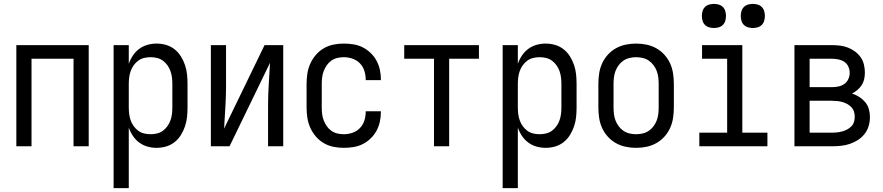

<svg xmlns="http://www.w3.org/2000/svg" viewBox="-20 -752 4540 987"><path d="M64 0V-520H436V0H358V-450H142V0Z M564 215V-520H642V-424Q650 -447 663.5 -467Q677 -487 696 -501Q715 -515 738 -521.5Q761 -528 785 -528Q810 -528 834 -521Q858 -514 877.5 -498.5Q897 -483 910 -462Q923 -441 931 -417.5Q939 -394 941.5 -369.5Q944 -345 944 -320V-200Q944 -175 941.5 -150.5Q939 -126 931 -102.5Q923 -79 910 -58Q897 -37 877.5 -21.5Q858 -6 834 1Q810 8 785 8Q761 8 738 1.5Q715 -5 696 -19Q677 -33 663.5 -53Q650 -73 642 -96V215ZM754 -62Q771 -62 787.5 -66Q804 -70 817.5 -80Q831 -90 841 -104Q851 -118 856.5 -134Q862 -150 864 -166.5Q866 -183 866 -200V-320Q866 -337 864 -353.5Q862 -370 856.5 -386Q851 -402 841 -416Q831 -430 817.5 -440Q804 -450 787.5 -454Q771 -458 754 -458Q737 -458 720.5 -454Q704 -450 690.5 -440Q677 -430 667 -416Q657 -402 651.5 -386Q646 -370 644 -353.5Q642 -337 642 -320V-200Q642 -183 644 -166.5Q646 -150 651.5 -134Q657 -118 667 -104Q677 -90 690.5 -80Q704 -70 720.5 -66Q737 -62 754 -62Z M1064 0V-520H1142V-312Q1142 -257 1138.5 -202Q1135 -147 1132 -91L1340 -520H1436V0H1358V-208Q1358 -263 1361.5 -318Q1365 -373 1368 -429L1160 0Z M1747 8Q1720 8 1693.5 2.5Q1667 -3 1644 -16.5Q1621 -30 1603.5 -50.5Q1586 -71 1575 -95.5Q1564 -120 1560 -146.5Q1556 -173 1556 -200V-320Q1556 -347 1560 -373.5Q1564 -400 1575 -424.5Q1586 -449 1603.5 -469.5Q1621 -490 1644 -503.5Q1667 -517 1693.5 -522.5Q1720 -528 1747 -528Q1772 -528 1797 -524Q1822 -520 1844 -509Q1866 -498 1884.5 -480.5Q1903 -463 1915 -441Q1927 -419 1932.5 -394.5Q1938 -370 1938 -345V-340H1860V-343Q1860 -366 1853 -388Q1846 -410 1830 -426.5Q1814 -443 1792 -450.5Q1770 -458 1747 -458Q1730 -458 1713.5 -454Q1697 -450 1683 -440Q1669 -430 1659.5 -416Q1650 -402 1644 -386.5Q1638 -371 1636 -354Q1634 -337 1634 -320V-200Q1634 -183 1636 -166Q1638 -149 1644 -133.5Q1650 -118 1659.5 -104Q1669 -90 1683 -80Q1697 -70 1713.5 -66Q1730 -62 1747 -62Q1770 -62 1792 -69.5Q1814 -77 1830 -93.5Q1846 -110 1853 -132Q1860 -154 1860 -177V-180H1938V-175Q1938 -150 1932.5 -125.5Q1927 -101 1915 -79Q1903 -57 1884.5 -39.5Q1866 -22 1844 -11Q1822 0 1797 4Q1772 8 1747 8Z M2211 0V-450H2058V-520H2442V-450H2289V0Z M2564 215V-520H2642V-424Q2650 -447 2663.5 -467Q2677 -487 2696 -501Q2715 -515 2738 -521.5Q2761 -528 2785 -528Q2810 -528 2834 -521Q2858 -514 2877.5 -498.5Q2897 -483 2910 -462Q2923 -441 2931 -417.5Q2939 -394 2941.5 -369.5Q2944 -345 2944 -320V-200Q2944 -175 2941.5 -150.5Q2939 -126 2931 -102.5Q2923 -79 2910 -58Q2897 -37 2877.5 -21.5Q2858 -6 2834 1Q2810 8 2785 8Q2761 8 2738 1.5Q2715 -5 2696 -19Q2677 -33 2663.5 -53Q2650 -73 2642 -96V215ZM2754 -62Q2771 -62 2787.5 -66Q2804 -70 2817.5 -80Q2831 -90 2841 -104Q2851 -118 2856.5 -134Q2862 -150 2864 -166.5Q2866 -183 2866 -200V-320Q2866 -337 2864 -353.5Q2862 -370 2856.5 -386Q2851 -402 2841 -416Q2831 -430 2817.5 -440Q2804 -450 2787.5 -454Q2771 -458 2754 -458Q2737 -458 2720.5 -454Q2704 -450 2690.5 -440Q2677 -430 2667 -416Q2657 -402 2651.5 -386Q2646 -370 2644 -353.5Q2642 -337 2642 -320V-200Q2642 -183 2644 -166.5Q2646 -150 2651.5 -134Q2657 -118 2667 -104Q2677 -90 2690.5 -80Q2704 -70 2720.5 -66Q2737 -62 2754 -62Z M3250 8Q3223 8 3196.5 2.5Q3170 -3 3146.5 -16Q3123 -29 3104.5 -49.5Q3086 -70 3075 -94.5Q3064 -119 3060 -146Q3056 -173 3056 -200V-320Q3056 -347 3060 -374Q3064 -401 3075 -425.5Q3086 -450 3104.5 -470.5Q3123 -491 3146.5 -504Q3170 -517 3196.5 -522.5Q3223 -528 3250 -528Q3277 -528 3303.5 -522.5Q3330 -517 3353.5 -504Q3377 -491 3395.5 -470.5Q3414 -450 3425 -425.5Q3436 -401 3440 -374Q3444 -347 3444 -320V-200Q3444 -173 3440 -146Q3436 -119 3425 -94.5Q3414 -70 3395.5 -49.5Q3377 -29 3353.5 -16Q3330 -3 3303.5 2.5Q3277 8 3250 8ZM3250 -62Q3267 -62 3284 -66Q3301 -70 3315 -79.5Q3329 -89 3339.5 -103Q3350 -117 3356 -133Q3362 -149 3364 -166Q3366 -183 3366 -200V-320Q3366 -337 3364 -354Q3362 -371 3356 -387Q3350 -403 3339.5 -417Q3329 -431 3315 -440.5Q3301 -450 3284 -454Q3267 -458 3250 -458Q3233 -458 3216 -454Q3199 -450 3185 -440.5Q3171 -431 3160.5 -417Q3150 -403 3144 -387Q3138 -371 3136 -354Q3134 -337 3134 -320V-200Q3134 -183 3136 -166Q3138 -149 3144 -133Q3150 -117 3160.5 -103Q3171 -89 3185 -79.5Q3199 -70 3216 -66Q3233 -62 3250 -62Z M3575 0V-70H3718V-450H3589V-520H3796V-70H3925V0ZM3850 -608Q3838 -608 3825.5 -611.5Q3813 -615 3804 -624Q3795 -633 3791.5 -645.5Q3788 -658 3788 -670Q3788 -682 3791.5 -694.5Q3795 -707 3804 -716Q3813 -725 3825.5 -728.5Q3838 -732 3850 -732Q3862 -732 3874.5 -728.5Q3887 -725 3896 -716Q3905 -707 3908.5 -694.5Q3912 -682 3912 -670Q3912 -658 3908.5 -645.5Q3905 -633 3896 -624Q3887 -615 3874.5 -611.5Q3862 -608 3850 -608ZM3650 -608Q3638 -608 3625.5 -611.5Q3613 -615 3604 -624Q3595 -633 3591.5 -645.5Q3588 -658 3588 -670Q3588 -682 3591.5 -694.5Q3595 -707 3604 -716Q3613 -725 3625.5 -728.5Q3638 -732 3650 -732Q3662 -732 3674.5 -728.5Q3687 -725 3696 -716Q3705 -707 3708.5 -694.5Q3712 -682 3712 -670Q3712 -658 3708.5 -645.5Q3705 -633 3696 -624Q3687 -615 3674.5 -611.5Q3662 -608 3650 -608Z M4257 0H4064V-520H4257Q4278 -520 4298.5 -517.5Q4319 -515 4338.5 -507.5Q4358 -500 4375 -487.5Q4392 -475 4404 -458Q4416 -441 4421 -420.5Q4426 -400 4426 -379Q4426 -362 4422.5 -345.5Q4419 -329 4410 -315Q4401 -301 4388 -290Q4375 -279 4360 -271Q4380 -265 4397.5 -253.5Q4415 -242 4428 -226.5Q4441 -211 4446.5 -191Q4452 -171 4452 -150Q4452 -127 4445.5 -104.5Q4439 -82 4424.5 -63.5Q4410 -45 4390.5 -32.5Q4371 -20 4349 -12.5Q4327 -5 4303.5 -2.5Q4280 0 4257 0ZM4142 -304H4257Q4274 -304 4290.5 -307.5Q4307 -311 4320.5 -320.5Q4334 -330 4341 -345.5Q4348 -361 4348 -377Q4348 -394 4341 -409.5Q4334 -425 4320.5 -434Q4307 -443 4290.5 -446.5Q4274 -450 4257 -450H4142ZM4142 -70H4257Q4271 -70 4284 -71.5Q4297 -73 4310 -76.5Q4323 -80 4335 -86.5Q4347 -93 4356.5 -102.5Q4366 -112 4370 -125Q4374 -138 4374 -152Q4374 -165 4370 -178Q4366 -191 4356.5 -201Q4347 -211 4335 -217.5Q4323 -224 4310.5 -227.5Q4298 -231 4284.5 -232.5Q4271 -234 4257 -234H4142Z"/></svg>

Font: Iosevka Custom
Style: Regular
Weight: 400
Monospace: yes
Designer: Belleve Invis
Foundry: Belleve Invis
Version: Version 32.5.0; ttfautohint (v1.8.4)